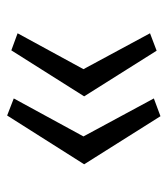

<svg xmlns="http://www.w3.org/2000/svg" viewBox="15 -574 480 551"><g transform="rotate(-90 255.5 -298.0)"><path d="M436 -108 386 -89 255 -297 387 -506 436 -488 333 -299ZM249 -97 198 -78 60 -297 200 -518 249 -499 140 -299Z"/></g></svg>

Font: Gudea
Style: Regular
Weight: 400
Designer: Agustina Mingote
Foundry: Agustina Mingote
Version: Version 1.002